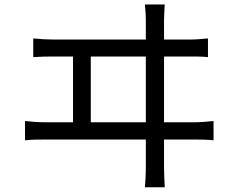

<svg xmlns="http://www.w3.org/2000/svg" viewBox="-20 -788 1040 843"><path d="M703.2 -768.5Q701.8 -744.2 701 -725.7Q700.2 -707.2 700.2 -698Q700.2 -691.9 700.2 -656Q700.2 -620.2 700.2 -564.9Q700.2 -509.6 700.2 -444.9Q700.2 -380.1 700.2 -315.3Q700.2 -250.5 700.2 -195.2Q700.2 -139.8 700.2 -103.7Q700.2 -67.5 700.2 -60.7Q700.2 -53.4 700.7 -28.1Q701.2 -2.7 703.6 34.3H616.3Q619.3 -3 619.8 -27.3Q620.3 -51.7 620.3 -58.7Q620.3 -65.5 620.3 -102Q620.3 -138.4 620.3 -194.4Q620.3 -250.3 620.3 -315.7Q620.3 -381.1 620.3 -446.3Q620.3 -511.5 620.3 -566.8Q620.3 -622.1 620.3 -657.6Q620.3 -693 620.3 -698Q620.3 -709 619.5 -726.3Q618.7 -743.5 616.3 -768.5ZM300.6 -227.8V-572.9H378.6V-227.8ZM89.8 -256.7Q112.4 -254 134.7 -252.6Q157 -251.2 178 -251.2H835Q858 -251.2 878.3 -253.1Q898.6 -255 917.6 -256.7V-172Q897.4 -174.4 873.6 -174.9Q849.8 -175.4 835 -175.4H178Q157.4 -175.4 135.4 -174.9Q113.4 -174.4 89.8 -172ZM126 -619.3Q148 -617.1 170.6 -615.7Q193.2 -614.4 214.6 -614.4H810Q833.5 -614.4 853.6 -615.9Q873.8 -617.5 893.1 -619.3V-537.1Q873 -539.5 849 -539.7Q825 -539.9 810 -539.9H214.6Q193.6 -539.9 171.3 -539.4Q149 -538.9 126 -537.1Z"/></svg>

Font: Noto Sans TC
Style: Regular
Weight: 100
Designer: Ryoko NISHIZUKA 西塚涼子 (kana, bopomofo & ideographs); Paul D. Hunt (Latin, Greek & Cyrillic); Sandoll Communications 산돌커뮤니
Foundry: Adobe
Version: Version 2.004;hotconv 1.0.118;makeotfexe 2.5.65603